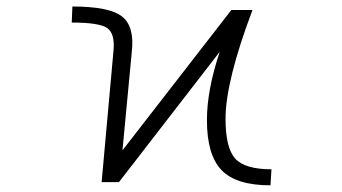

<svg xmlns="http://www.w3.org/2000/svg" viewBox="-20 -553 1040 584"><path d="M683.6 -522.5H748Q666 -305.7 666 -191.4Q666 -103.5 695.3 -70.8Q724.6 -38.1 805.7 -38.1L802.7 10.7Q698.2 10.7 653.8 -35.6Q609.4 -82 609.4 -187.5Q609.4 -279.3 648.4 -395.5L341.8 1H289.1L325.2 -398.4Q330.1 -450.2 306.6 -467.3Q283.2 -484.4 198.2 -484.4L200.2 -533.2Q312.5 -533.2 351.1 -502.9Q389.6 -472.7 380.9 -395.5L352.5 -95.7Z"/></svg>

Font: Gen Shin Gothic Monospace Light
Style: Regular
Weight: 300
Designer: [Source Han Sans]
Ryoko NISHIZUKA  (kana & ideographs); Paul D. Hunt (Latin, Greek & Cyrillic); Wenlong ZHANG  (bopomofo
Version: Version 1.002.20150607